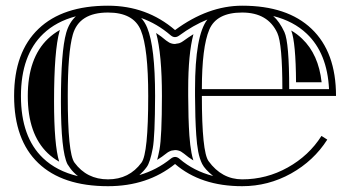

<svg xmlns="http://www.w3.org/2000/svg" viewBox="-20 -640 1224 671"><path d="M661.6 -328.6Q661.6 -516.4 704.8 -571.8Q655.3 -551.8 606 -515.6Q590.6 -504.4 576.2 -516.8Q529.1 -557.4 473.4 -577.1Q486.6 -562.5 494.4 -543.2Q522 -476.3 522 -304.7Q521.5 -163.1 513.9 -121.8Q504.6 -72.5 493 -56.6Q481.4 -40.8 467 -28.1Q527.8 -45.9 576.7 -85.4Q592.3 -97.9 607.4 -85Q657 -42.2 724.9 -24.9Q695.8 -48.6 686.6 -66.9Q677.5 -85.2 672.7 -110.1Q668 -135 665.8 -168.7Q661.9 -226.6 661.6 -304.7ZM252.4 -24.4Q235.4 -38.3 226.1 -51.1Q216.8 -64 215.8 -66.2Q192.9 -111.8 192.9 -286Q192.9 -460.2 211.4 -525.4Q221.4 -560.8 245.1 -583Q176.3 -564.9 131.3 -522Q53.2 -447.5 53.2 -304.3Q53.2 -161.1 130.4 -87.4Q178 -42 252.4 -24.4ZM934.8 -584Q957 -564.5 973.9 -528.1Q990.7 -491.7 990.7 -328.6H1129.9Q1123.8 -453.9 1052.2 -522Q1005.9 -566.2 934.8 -584ZM826.2 10.7Q681.9 10.7 591.8 -66.9Q495.6 10.7 357.4 10.7Q198.2 10.7 113.8 -70.1Q29.3 -150.9 29.3 -304.7Q29.3 -458 114.7 -539.3Q199.2 -620.1 357.4 -620.1Q492.7 -620.1 591.8 -534.9Q707.3 -620.1 826.2 -620.1Q984.1 -620.1 1068.8 -539.3Q1154.3 -458 1154.3 -304.7H685.5Q685.5 -108.9 709 -76.7Q755.1 -13.4 826.2 -13.2Q911.4 -13.2 985.6 -54.7Q1059.6 -95.9 1103.5 -165L1123.8 -152.1Q1076.4 -77.9 997.3 -33.7Q917.5 10.7 826.2 10.7ZM685.5 -328.6H966.8Q966.8 -486.6 949.2 -524.7Q916.3 -596.2 826.2 -596.2Q736.8 -596.2 711.4 -536.4Q685.5 -475.1 685.5 -328.6ZM357.4 -596.2Q256.3 -596.2 234.4 -518.8Q216.8 -456.8 216.8 -304.7Q216.8 -103.8 240.2 -71.8Q283.2 -13.2 357.4 -13.2Q431.6 -13.2 474.6 -71.8Q498 -103.8 498 -304.7Q498 -471.7 472.2 -534.2Q446.5 -596.2 357.4 -596.2ZM637.7 -328.6V-304.7Q637.9 -225.6 641.8 -167Q644.3 -132.1 649.2 -105.7Q651.9 -91.8 655.8 -79.3Q638.4 -89.8 623 -103Q612.3 -110.4 612.1 -110.6Q602.3 -115.5 591.8 -115.5Q588.9 -115 585.1 -114.5Q581.3 -114 580.1 -113.8Q578.9 -113.5 576.9 -112.8Q575 -112.1 572.3 -110.8Q566.9 -108.4 561.8 -104.2Q546.1 -91.6 529.3 -81.3Q533.4 -96.7 537.4 -117.4Q545.7 -162.1 545.9 -304.7Q545.9 -450.7 525.6 -524.7Q543.7 -512.9 560.5 -498.5Q571.3 -491.5 571.5 -491.2Q581.1 -486.3 591.6 -486.3Q592.8 -486.6 596.4 -487.3L603 -488.3Q606.2 -488.8 607.2 -489.3Q613.8 -491.7 620.1 -496.3Q638.2 -509.5 656 -520.5Q637.7 -451.7 637.7 -328.6ZM186.8 -75Q164.6 -87.6 146.7 -104.7Q77.1 -171.4 77.1 -304.3Q77.1 -437.3 147.7 -504.6Q166.5 -522.5 189.5 -535.4L188.2 -531.7Q168.9 -463.4 168.9 -285.9Q168.9 -133.5 186.8 -75ZM997.8 -533.4Q1018.8 -521.2 1035.9 -504.6Q1093.3 -450 1104 -352.5H1014.6Q1013.7 -491.7 997.8 -533.4Z"/></svg>

Font: itsadzokeS01
Style: Regular
Weight: 600
Width: 6
Version: Version 0.46